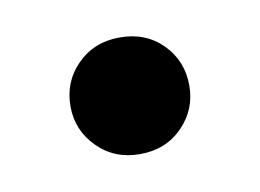

<svg xmlns="http://www.w3.org/2000/svg" viewBox="-33 -168 295 218"><g transform="rotate(-10 114.5 -59.0)"><path d="M114.5 -126.5Q144.5 -126.5 163.8 -107Q183 -87.5 183 -59Q183 -31.5 163.8 -11.8Q144.5 8 114.5 8Q85 8 65.5 -11.8Q46 -31.5 46 -59Q46 -87.5 65.5 -107Q85 -126.5 114.5 -126.5Z"/></g></svg>

Font: Newsreader 24pt Medium
Style: Regular
Weight: 500
Designer: Hugues Gentile
Foundry: Production Type
Version: Version 1.003